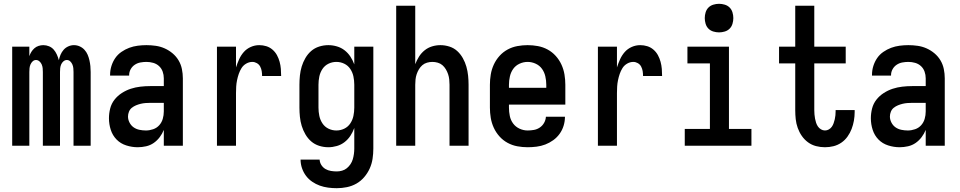

<svg xmlns="http://www.w3.org/2000/svg" viewBox="-20 -765 5040 1008"><path d="M44 0V-520H134V-470Q138 -482 144.5 -492.5Q151 -503 160.5 -511.5Q170 -520 182.5 -524Q195 -528 207 -528Q223 -528 237.5 -522Q252 -516 262 -504.5Q272 -493 278.5 -478.5Q285 -464 289 -449Q292 -464 298 -478Q304 -492 314 -503.5Q324 -515 338.5 -521.5Q353 -528 368 -528Q384 -528 398.5 -521.5Q413 -515 423.5 -503.5Q434 -492 440 -478Q446 -464 449.5 -448.5Q453 -433 454.5 -418Q456 -403 456 -387V0H366V-387Q366 -397 365 -407Q364 -417 360 -426.5Q356 -436 348.5 -443Q341 -450 331 -450Q321 -450 313 -443Q305 -436 301 -426.5Q297 -417 296 -407Q295 -397 295 -387V0H205V-387Q205 -397 204 -407Q203 -417 199 -426.5Q195 -436 187 -443Q179 -450 169 -450Q159 -450 151.5 -443Q144 -436 140 -426.5Q136 -417 135 -407Q134 -397 134 -387V0Z M703 8Q673 8 643 -1.5Q613 -11 592 -32.5Q571 -54 561.5 -83.5Q552 -113 552 -144Q552 -170 558.5 -195.5Q565 -221 581 -241.5Q597 -262 619.5 -276.5Q642 -291 666.5 -299Q691 -307 717 -310Q743 -313 769 -313H840V-354Q840 -372 834 -389Q828 -406 815 -418Q802 -430 784.5 -435Q767 -440 749 -440Q733 -440 717 -437Q701 -434 687.5 -425Q674 -416 666 -401.5Q658 -387 658 -371V-368H558V-373Q558 -396 565 -418.5Q572 -441 585 -460Q598 -479 617.5 -492.5Q637 -506 658.5 -514Q680 -522 703 -525Q726 -528 749 -528Q773 -528 797.5 -524.5Q822 -521 844.5 -511Q867 -501 886 -485Q905 -469 917.5 -448Q930 -427 935 -402.5Q940 -378 940 -354V0H840V-83Q832 -63 818.5 -45Q805 -27 787 -14.5Q769 -2 747 3Q725 8 703 8ZM746 -80Q765 -80 784 -86.5Q803 -93 816 -107.5Q829 -122 834.5 -141Q840 -160 840 -180V-225H769Q756 -225 743.5 -224Q731 -223 718.5 -220Q706 -217 694 -212Q682 -207 672 -199Q662 -191 657 -178.5Q652 -166 652 -153Q652 -137 660 -121.5Q668 -106 681.5 -96.5Q695 -87 712 -83.5Q729 -80 746 -80Z M1119 0V-520H1219V-411Q1226 -433 1235.5 -454Q1245 -475 1260 -492Q1275 -509 1296.5 -518.5Q1318 -528 1341 -528Q1360 -528 1378 -522.5Q1396 -517 1410.5 -504.5Q1425 -492 1434 -475.5Q1443 -459 1448 -440.5Q1453 -422 1454.5 -403.5Q1456 -385 1456 -366H1356Q1356 -379 1354 -391.5Q1352 -404 1346 -415.5Q1340 -427 1328.5 -433.5Q1317 -440 1305 -440Q1288 -440 1272.5 -431Q1257 -422 1248 -407.5Q1239 -393 1233.5 -377Q1228 -361 1224.5 -344Q1221 -327 1220 -310Q1219 -293 1219 -276V0Z M1748 223Q1725 223 1702.5 220Q1680 217 1659 209.5Q1638 202 1619 189Q1600 176 1586.5 158Q1573 140 1565.5 118Q1558 96 1558 73H1658Q1659 89 1667.5 102Q1676 115 1689 122.5Q1702 130 1717.5 132.5Q1733 135 1748 135Q1762 135 1776 131Q1790 127 1801 118Q1812 109 1820 97Q1828 85 1832 71.5Q1836 58 1838 43.5Q1840 29 1840 15V-93Q1832 -71 1819.5 -52Q1807 -33 1789 -19Q1771 -5 1748.5 1.5Q1726 8 1704 8Q1679 8 1655.5 0.5Q1632 -7 1614 -22.5Q1596 -38 1583.5 -59.5Q1571 -81 1564 -104Q1557 -127 1554.5 -151.5Q1552 -176 1552 -200V-320Q1552 -344 1554.5 -368.5Q1557 -393 1564 -416Q1571 -439 1583.5 -460.5Q1596 -482 1614 -497.5Q1632 -513 1655.5 -520.5Q1679 -528 1704 -528Q1726 -528 1748.5 -521.5Q1771 -515 1789 -501Q1807 -487 1819.5 -468Q1832 -449 1840 -427V-520H1940V15Q1940 42 1936 68.5Q1932 95 1921 119.5Q1910 144 1892 165Q1874 186 1851 199Q1828 212 1801.5 217.5Q1775 223 1748 223ZM1746 -80Q1768 -80 1787.5 -89.5Q1807 -99 1819 -117Q1831 -135 1835.5 -156.5Q1840 -178 1840 -200V-320Q1840 -342 1835.5 -363.5Q1831 -385 1819 -403Q1807 -421 1787.5 -430.5Q1768 -440 1746 -440Q1724 -440 1704.5 -430.5Q1685 -421 1673 -403Q1661 -385 1656.5 -363.5Q1652 -342 1652 -320V-200Q1652 -178 1656.5 -156.5Q1661 -135 1673 -117Q1685 -99 1704.5 -89.5Q1724 -80 1746 -80Z M2060 0V-735H2160V-428Q2168 -449 2180 -468Q2192 -487 2209.5 -501Q2227 -515 2248.5 -521.5Q2270 -528 2292 -528Q2316 -528 2339.5 -520.5Q2363 -513 2380.5 -497Q2398 -481 2410 -459.5Q2422 -438 2428.5 -415Q2435 -392 2437.5 -368Q2440 -344 2440 -320V0H2340V-320Q2340 -334 2338.5 -348Q2337 -362 2332.5 -375.5Q2328 -389 2320.5 -401.5Q2313 -414 2302.5 -423Q2292 -432 2278 -436Q2264 -440 2250 -440Q2236 -440 2222 -436Q2208 -432 2197.5 -423Q2187 -414 2179.5 -401.5Q2172 -389 2167.5 -375.5Q2163 -362 2161.5 -348Q2160 -334 2160 -320V0Z M2750 8Q2723 8 2696 3Q2669 -2 2645 -15Q2621 -28 2602.5 -48.5Q2584 -69 2572.5 -94Q2561 -119 2556.5 -146Q2552 -173 2552 -200V-320Q2552 -347 2556.5 -374Q2561 -401 2572.5 -426Q2584 -451 2602.5 -471.5Q2621 -492 2645 -505Q2669 -518 2696 -523Q2723 -528 2750 -528Q2777 -528 2804 -523Q2831 -518 2855 -505Q2879 -492 2897.5 -471.5Q2916 -451 2927.5 -426Q2939 -401 2943.5 -374Q2948 -347 2948 -320V-216H2652V-200Q2652 -178 2656.5 -156Q2661 -134 2674 -116.5Q2687 -99 2707.5 -89.5Q2728 -80 2750 -80Q2767 -80 2783.5 -83Q2800 -86 2814 -95.5Q2828 -105 2836.5 -120Q2845 -135 2846 -152H2946Q2946 -128 2939 -105Q2932 -82 2918 -62.5Q2904 -43 2884.5 -29Q2865 -15 2843 -6.5Q2821 2 2797 5Q2773 8 2750 8ZM2848 -304V-320Q2848 -342 2843 -364Q2838 -386 2825.5 -403.5Q2813 -421 2792.5 -430.5Q2772 -440 2750 -440Q2728 -440 2707.5 -430.5Q2687 -421 2674.5 -403.5Q2662 -386 2657 -364Q2652 -342 2652 -320V-304Z M3119 0V-520H3219V-411Q3226 -433 3235.5 -454Q3245 -475 3260 -492Q3275 -509 3296.5 -518.5Q3318 -528 3341 -528Q3360 -528 3378 -522.5Q3396 -517 3410.5 -504.5Q3425 -492 3434 -475.5Q3443 -459 3448 -440.5Q3453 -422 3454.5 -403.5Q3456 -385 3456 -366H3356Q3356 -379 3354 -391.5Q3352 -404 3346 -415.5Q3340 -427 3328.5 -433.5Q3317 -440 3305 -440Q3288 -440 3272.5 -431Q3257 -422 3248 -407.5Q3239 -393 3233.5 -377Q3228 -361 3224.5 -344Q3221 -327 3220 -310Q3219 -293 3219 -276V0Z M3575 0V-88H3707V-432H3589V-520H3807V-88H3925V0ZM3755 -595Q3740 -595 3725 -599.5Q3710 -604 3699.5 -614.5Q3689 -625 3684.5 -640Q3680 -655 3680 -670Q3680 -685 3684.5 -700Q3689 -715 3699.5 -725.5Q3710 -736 3725 -740.5Q3740 -745 3755 -745Q3770 -745 3785 -740.5Q3800 -736 3810.5 -725.5Q3821 -715 3825.5 -700Q3830 -685 3830 -670Q3830 -655 3825.5 -640Q3821 -625 3810.5 -614.5Q3800 -604 3785 -599.5Q3770 -595 3755 -595Z M4311 8Q4287 8 4264 2Q4241 -4 4222 -18Q4203 -32 4189.5 -51.5Q4176 -71 4168 -93.5Q4160 -116 4157.5 -139.5Q4155 -163 4155 -186V-432H4070V-520H4155V-735H4255V-520H4420V-432H4255V-186Q4255 -175 4256 -164Q4257 -153 4259 -142Q4261 -131 4264.5 -120.5Q4268 -110 4274 -101Q4280 -92 4290 -86Q4300 -80 4311 -80Q4322 -80 4331.5 -85.5Q4341 -91 4347 -99.5Q4353 -108 4356.5 -118Q4360 -128 4362.5 -138.5Q4365 -149 4366 -160Q4367 -171 4367 -181V-187H4467V-177Q4467 -154 4463 -131.5Q4459 -109 4451 -88Q4443 -67 4429.5 -48Q4416 -29 4397 -16Q4378 -3 4356 2.5Q4334 8 4311 8Z M4703 8Q4673 8 4643 -1.5Q4613 -11 4592 -32.5Q4571 -54 4561.5 -83.5Q4552 -113 4552 -144Q4552 -170 4558.5 -195.5Q4565 -221 4581 -241.5Q4597 -262 4619.5 -276.5Q4642 -291 4666.5 -299Q4691 -307 4717 -310Q4743 -313 4769 -313H4840V-354Q4840 -372 4834 -389Q4828 -406 4815 -418Q4802 -430 4784.5 -435Q4767 -440 4749 -440Q4733 -440 4717 -437Q4701 -434 4687.5 -425Q4674 -416 4666 -401.5Q4658 -387 4658 -371V-368H4558V-373Q4558 -396 4565 -418.5Q4572 -441 4585 -460Q4598 -479 4617.5 -492.5Q4637 -506 4658.5 -514Q4680 -522 4703 -525Q4726 -528 4749 -528Q4773 -528 4797.5 -524.5Q4822 -521 4844.5 -511Q4867 -501 4886 -485Q4905 -469 4917.5 -448Q4930 -427 4935 -402.5Q4940 -378 4940 -354V0H4840V-83Q4832 -63 4818.5 -45Q4805 -27 4787 -14.5Q4769 -2 4747 3Q4725 8 4703 8ZM4746 -80Q4765 -80 4784 -86.5Q4803 -93 4816 -107.5Q4829 -122 4834.5 -141Q4840 -160 4840 -180V-225H4769Q4756 -225 4743.5 -224Q4731 -223 4718.5 -220Q4706 -217 4694 -212Q4682 -207 4672 -199Q4662 -191 4657 -178.5Q4652 -166 4652 -153Q4652 -137 4660 -121.5Q4668 -106 4681.5 -96.5Q4695 -87 4712 -83.5Q4729 -80 4746 -80Z"/></svg>

Font: Iosevka Semibold
Style: Regular
Weight: 600
Monospace: yes
Designer: Belleve Invis
Foundry: Belleve Invis
Version: Version 33.2.3; ttfautohint (v1.8.4)